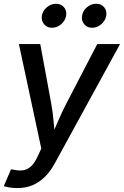

<svg xmlns="http://www.w3.org/2000/svg" viewBox="-32 -772 645 1000"><path d="M-12.2 197.3 25.4 109.9 41.5 112.3Q67.9 118.2 89.8 114.5Q111.8 110.8 129.9 94.2Q147.9 77.6 163.1 44.4L183.1 2L66.4 -542.5H177.7L234.4 -235.4Q243.7 -185.1 247.6 -135Q251.5 -85 256.8 -35.6H224.6Q246.6 -85 267.8 -135.3Q289.1 -185.5 314.9 -235.4L474.6 -542.5H593.3L253.9 77.6Q231 120.1 201.9 148.9Q172.9 177.7 137.7 192.6Q102.5 207.5 59.1 207.5Q36.6 207.5 17.3 204.3Q-2 201.2 -12.2 197.3ZM448.2 -627.4Q421.9 -627.4 406.5 -646Q391.1 -664.6 395.5 -690.4Q399.4 -716.3 421.1 -734.4Q442.9 -752.4 468.8 -752.4Q495.1 -752.4 510.3 -734.4Q525.4 -716.3 521.5 -690.4Q517.1 -664.6 495.6 -646Q474.1 -627.4 448.2 -627.4ZM238.8 -627.4Q212.9 -627.4 197.5 -646Q182.1 -664.6 186 -690.4Q190.4 -716.3 212.2 -734.4Q233.9 -752.4 259.8 -752.4Q286.1 -752.4 301.3 -734.4Q316.4 -716.3 312.5 -690.4Q308.1 -664.6 286.6 -646Q265.1 -627.4 238.8 -627.4Z"/></svg>

Font: Inter 16pt Medium
Style: Italic
Weight: 500
Italic angle: -9.3988°
Version: Version 4.001;git-66647c0bb